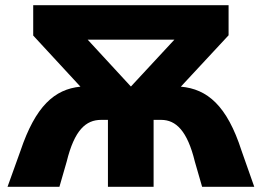

<svg xmlns="http://www.w3.org/2000/svg" viewBox="-20 -720 1009 740"><path d="M652 -567 485 -387H484L318 -567ZM861 -584V-700H108V-583L290 -386C190 -376 117 -311 59 -139L9 0H209L237 -97C267 -219 311 -258 370 -258H396V0H572V-258H601C658 -258 702 -216 731 -97L759 0H960L911 -139C855 -313 779 -377 677 -386Z"/></svg>

Font: Montserrat-Alt1 ExtBd
Style: Regular
Weight: 800
Designer: Differentunic
Foundry: Differentunic
Version: Version 7.222